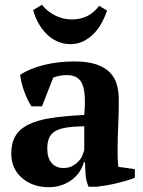

<svg xmlns="http://www.w3.org/2000/svg" viewBox="-20 -768 597 800"><path d="M27 0ZM470 -145Q470 -123 470.5 -107Q471 -91 473 -73L542 -63V-28Q530 -22 509.5 -16Q489 -10 466.5 -4.5Q444 1 422 4.5Q400 8 383 10H349Q339 -13 337 -36Q335 -59 334 -92H329Q324 -72 312 -53.5Q300 -35 281.5 -20.5Q263 -6 238 3Q213 12 182 12Q149 12 121 2Q93 -8 72 -26Q51 -44 39 -69.5Q27 -95 27 -127Q27 -172 44 -201Q61 -230 97.5 -248.5Q134 -267 191.5 -276Q249 -285 331 -289Q339 -375 324 -415Q309 -455 259 -455Q228 -455 202 -445L155 -325H111Q103 -337 95.5 -352.5Q88 -368 81.5 -385.5Q75 -403 70.5 -421Q66 -439 64 -456Q102 -482 162 -497Q222 -512 289 -512Q346 -512 382 -499.5Q418 -487 438.5 -465.5Q459 -444 467 -415Q475 -386 475 -353Q475 -293 472.5 -244.5Q470 -196 470 -145ZM245 -68Q266 -68 281 -76Q296 -84 306.5 -95Q317 -106 322.5 -119Q328 -132 331 -142V-242Q284 -241 254 -236Q224 -231 207 -219.5Q190 -208 183.5 -190.5Q177 -173 177 -148Q177 -110 195 -89Q213 -68 245 -68ZM426 -724Q417 -697 403 -671.5Q389 -646 369.5 -626.5Q350 -607 326 -595.5Q302 -584 274 -584Q245 -584 220 -595Q195 -606 175 -625.5Q155 -645 140.5 -671Q126 -697 118 -726L155 -748Q175 -722 207 -705Q239 -688 275 -687Q350 -685 393 -744Z"/></svg>

Font: PT Serif
Style: Bold
Weight: 700
Designer: A.Korolkova, O.Umpeleva, V.Yefimov
Foundry: ParaType Ltd
Version: Version 1.000W OFL; ttfautohint (v1.6)